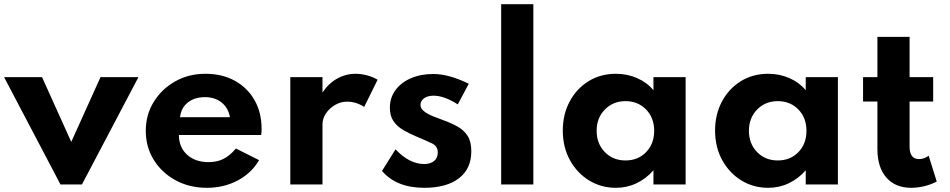

<svg xmlns="http://www.w3.org/2000/svg" viewBox="-26 -880 4532 916"><path d="M262.5 0H365L634.5 -512H453.5L314 -203L174.5 -512H-6.5Z M961 16Q1042 16 1108 -19Q1174 -54 1210 -116L1099.5 -171.5Q1071 -137.5 1040.2 -122Q1009.5 -106.5 969.5 -106.5Q905.5 -106.5 866.5 -142Q827.5 -177.5 827.5 -236H1220Q1221.5 -249 1221.8 -253.8Q1222 -258.5 1222 -265Q1222 -343.5 1188.2 -402.5Q1154.5 -461.5 1094.2 -494.8Q1034 -528 954 -528Q874 -528 809.8 -491.8Q745.5 -455.5 707.5 -394Q669.5 -332.5 669.5 -256Q669.5 -178.5 707.8 -117Q746 -55.5 812 -19.8Q878 16 961 16ZM833 -321Q838 -365.5 870 -391Q902 -416.5 952 -416.5Q999.5 -416.5 1031.2 -391Q1063 -365.5 1071 -321Z M1359 0H1512.5V-286Q1512.5 -314.5 1529.2 -339.2Q1546 -364 1572.8 -379.5Q1599.5 -395 1629.5 -395Q1673 -395 1711.5 -370L1775.5 -499.5Q1755.5 -512 1726.8 -520Q1698 -528 1671 -528Q1623.5 -528 1582.2 -504.8Q1541 -481.5 1512.5 -438.5V-512H1359Z M1998 16Q2104 16 2163.2 -29.2Q2222.5 -74.5 2222.5 -158Q2222.5 -203.5 2205.5 -230.8Q2188.5 -258 2158.8 -275Q2129 -292 2090.5 -306Q2067 -314.5 2041.2 -324.8Q2015.5 -335 1997.8 -348.5Q1980 -362 1980 -379.5Q1980 -398.5 1997 -411Q2014 -423.5 2042.5 -423.5Q2093 -423.5 2158 -382L2210.5 -480.5Q2115.5 -527 2041.5 -527Q1980.5 -527 1933.8 -506.5Q1887 -486 1860.5 -449.8Q1834 -413.5 1834 -366Q1834 -326.5 1851.8 -301.2Q1869.5 -276 1898 -259.5Q1926.5 -243 1957.5 -230Q2011.5 -207.5 2037 -194.8Q2062.5 -182 2062.5 -152.5Q2062.5 -126 2044.8 -111.8Q2027 -97.5 1998 -97.5Q1927 -97.5 1861 -167.5L1796.5 -64.5Q1865.5 16 1998 16Z M2365 0H2518.5V-860H2365Z M2912.5 16Q2965 16 3010.8 -5.8Q3056.5 -27.5 3091.5 -67.5V0H3245V-512H3091.5V-449.5Q3061 -486.5 3014 -507.2Q2967 -528 2912.5 -528Q2838.5 -528 2781.2 -492.2Q2724 -456.5 2691.5 -395.2Q2659 -334 2659 -257Q2659 -178 2693 -116.2Q2727 -54.5 2784.2 -19.2Q2841.5 16 2912.5 16ZM2958 -114.5Q2898.5 -114.5 2859.5 -154.5Q2820.5 -194.5 2820.5 -256Q2820.5 -317.5 2859.8 -357.5Q2899 -397.5 2958 -397.5Q3017.5 -397.5 3056.2 -357.8Q3095 -318 3095 -256Q3095 -194 3056.5 -154.2Q3018 -114.5 2958 -114.5Z M3639 16Q3691.5 16 3737.2 -5.8Q3783 -27.5 3818 -67.5V0H3971.5V-512H3818V-449.5Q3787.5 -486.5 3740.5 -507.2Q3693.5 -528 3639 -528Q3565 -528 3507.8 -492.2Q3450.5 -456.5 3418 -395.2Q3385.5 -334 3385.5 -257Q3385.5 -178 3419.5 -116.2Q3453.5 -54.5 3510.8 -19.2Q3568 16 3639 16ZM3684.5 -114.5Q3625 -114.5 3586 -154.5Q3547 -194.5 3547 -256Q3547 -317.5 3586.2 -357.5Q3625.5 -397.5 3684.5 -397.5Q3744 -397.5 3782.8 -357.8Q3821.5 -318 3821.5 -256Q3821.5 -194 3783 -154.2Q3744.5 -114.5 3684.5 -114.5Z M4321.5 16Q4352.5 16 4384.8 8Q4417 0 4443 -14L4404.5 -137Q4383 -121 4358.5 -121Q4313.5 -121 4313.5 -180V-395.5H4426V-512H4313.5V-704H4160V-512H4091.5V-395.5H4160V-169Q4160 -81.5 4202.8 -32.8Q4245.5 16 4321.5 16Z"/></svg>

Font: Spartan
Style: Bold
Weight: 700
Designer: Matt Bailey, Mirko Velimirovic
Foundry: Matt Bailey
Version: Version 1.003; ttfautohint (v1.8.3)